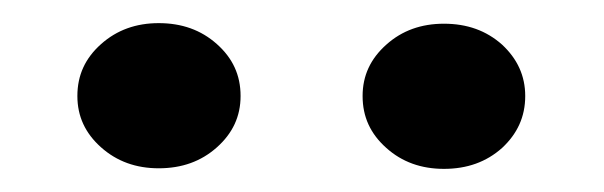

<svg xmlns="http://www.w3.org/2000/svg" viewBox="-20 -750 522 166"><path d="M46.9 -667C46.9 -649.4 53.7 -634.8 67.4 -622.6C81.1 -610.4 97.7 -604.5 117.2 -604.5C137.2 -604.5 153.8 -610.4 167.5 -622.6C181.2 -634.8 188 -649.4 188 -667C188 -685.1 181.2 -699.7 167.5 -711.9C153.8 -724.1 137.2 -730 117.2 -730C97.7 -730 81.1 -724.1 67.4 -711.9C53.7 -699.7 46.9 -685.1 46.9 -667ZM293.5 -667C293.5 -648.9 300.3 -634.3 314 -622.1C327.6 -609.9 344.2 -604 363.8 -604C383.8 -604 400.4 -609.9 414.1 -622.1C427.2 -634.3 434.1 -648.9 434.1 -667C434.1 -684.6 427.2 -699.2 414.1 -711.4C400.4 -723.6 383.8 -729.5 363.8 -729.5C344.2 -729.5 327.6 -723.6 314 -711.4C300.3 -699.2 293.5 -684.6 293.5 -667Z"/></svg>

Font: Vazirmatn ExtraBold
Style: Regular
Weight: 800
Designer: Saber Rastikerdar
Foundry: Saber Rastikerdar
Version: Version 33.003